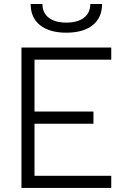

<svg xmlns="http://www.w3.org/2000/svg" viewBox="-20 -928 626 948"><path d="M85.9 0V-693.4H529.3V-633.3H150.4V-377.4H441.4V-316.9H150.4V-60.1H529.3V0ZM307.6 -766.6Q224.1 -766.6 177.7 -803.7Q131.3 -840.8 131.3 -908.2H189.5Q189.5 -864.7 220.5 -840.6Q251.5 -816.4 307.6 -816.4Q363.8 -816.4 394.8 -840.6Q425.8 -864.7 425.8 -908.2H483.9Q483.9 -840.8 437.5 -803.7Q391.1 -766.6 307.6 -766.6Z"/></svg>

Font: CaskaydiaCove NFP Light
Style: Regular
Weight: 300
Designer: Aaron Bell
Foundry: Saja Typeworks
Version: Version 2111.001; VTT 6.35;Nerd Fonts 3.1.1